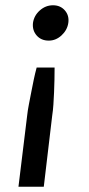

<svg xmlns="http://www.w3.org/2000/svg" viewBox="-20 -537 336 728"><path d="M146 171H50L83 -99Q85 -118 89.5 -141Q94 -164 98.5 -187.5Q103 -211 108 -235Q113 -259 119 -281H187Q187 -259 186.5 -235Q186 -211 185 -187.5Q184 -164 182.5 -141Q181 -118 178 -99ZM105 -450Q109 -478 131 -497.5Q153 -517 181 -517Q209 -517 226 -497.5Q243 -478 239 -450Q235 -423 213.5 -403Q192 -383 165 -383Q136 -383 119 -402.5Q102 -422 105 -450Z"/></svg>

Font: Aleo Medium
Style: Italic
Weight: 500
Italic angle: -7°
Designer: Alessio Laiso
Foundry: Alessio Laiso
Version: Version 2.001;gftools[0.9.29]